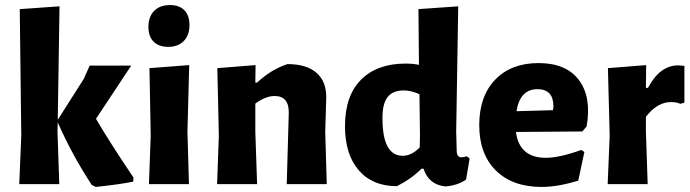

<svg xmlns="http://www.w3.org/2000/svg" viewBox="-20 -727 2725 758"><path d="M498 -468 359 -258Q410 -170 507 -26L506 -10Q454 1 358 11L342 3Q262 -120 208 -244V-247L207 -207L214 0H56L64 -192L58 -691L215 -702L208 -254L311 -416L334 -468Z M651 -707Q688 -707 708 -686.5Q728 -666 728 -628Q728 -588 705.5 -565Q683 -542 644 -542Q607 -542 586.5 -562.5Q566 -583 566 -621Q566 -661 588.5 -684Q611 -707 651 -707ZM568 0 575 -191 570 -458 727 -470 720 -207 726 0Z M989 -470 988 -401H995Q1049 -452 1115 -474Q1190 -474 1229.5 -439.5Q1269 -405 1268 -341L1264 -207L1270 0H1112L1120 -279Q1122 -348 1064 -348Q1029 -348 988 -318V-207L995 0H837L844 -191L838 -458Z M1789 -702 1781 -207 1783 -133Q1783 -106 1801 -106Q1810 -106 1823 -110L1834 -101L1820 -18Q1787 5 1739 9Q1673 3 1652 -61H1644Q1603 -20 1547 8Q1450 8 1396 -55Q1342 -118 1342 -229Q1342 -349 1405.5 -412.5Q1469 -476 1581 -476Q1610 -476 1634 -471L1632 -691ZM1574 -370Q1531 -370 1510 -343.5Q1489 -317 1490 -256Q1491 -112 1570 -112Q1605 -112 1637 -145L1638 -192L1636 -355Q1603 -370 1574 -370Z M2118 11Q2003 11 1937.5 -54Q1872 -119 1872 -233Q1872 -347 1935 -412.5Q1998 -478 2106 -478Q2215 -478 2265.5 -411Q2316 -344 2296 -228L2279 -208L2017 -206Q2030 -104 2135 -104Q2188 -104 2275 -135L2287 -127L2263 -14Q2183 11 2118 11ZM2102 -375Q2033 -375 2019 -288L2163 -292L2165 -306Q2165 -375 2102 -375Z M2531 -470 2530 -380H2538Q2585 -469 2658 -469Q2664 -469 2682 -467V-322L2666 -317Q2652 -324 2629 -324Q2575 -324 2530 -266V-207L2537 0H2379L2387 -191L2380 -458Z"/></svg>

Font: Alegreya Sans ExtraBold
Style: Regular
Weight: 800
Designer: Juan Pablo del Peral
Foundry: Huerta Tipografica
Version: Version 2.007